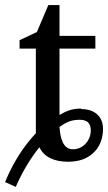

<svg xmlns="http://www.w3.org/2000/svg" viewBox="-50 -623 425 755"><path d="M184 -124C208 -140 227 -152 262 -152C292 -152 307 -140 307 -110C307 -71 277 -36 237 -36C197 -36 187 -81 184 -124ZM269 -196C232 -196 210 -186 184 -171V-432H325V-482H184V-603H140L95 -497L27 -465V-432H91V-99C41 -46 -1 21 -30 93L12 112C35 58 69 0 105 -44C123 -6 162 13 218 13C239 13 258 10 275 4C322 -14 355 -54 355 -117C355 -166 320 -194 271 -194Z"/></svg>

Font: Veleka
Style: Regular
Weight: 400
Designer: Stefan Peev, Context Ltd, 2016; SIL International, 1997-2014.
Foundry: Stefan Peev, Context Ltd, 2016
Version: Version 1.000